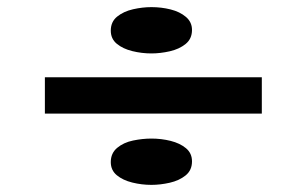

<svg xmlns="http://www.w3.org/2000/svg" viewBox="-20 -534 861 539"><path d="M106 -215V-317H715V-215ZM405 -15Q378 -15 351.5 -21.5Q325 -28 308 -42Q291 -56 291 -79Q291 -104 309 -119Q327 -134 353.5 -139.5Q380 -145 405 -145Q433 -145 459 -138.5Q485 -132 502 -118Q519 -104 519 -81Q519 -56 501 -41.5Q483 -27 456.5 -21Q430 -15 405 -15ZM405 -384Q378 -384 351.5 -390.5Q325 -397 308 -411Q291 -425 291 -448Q291 -473 309 -487.5Q327 -502 353.5 -508Q380 -514 405 -514Q433 -514 459 -507.5Q485 -501 502 -486.5Q519 -472 519 -450Q519 -425 501 -410.5Q483 -396 456.5 -390Q430 -384 405 -384Z"/></svg>

Font: Lexend Tera
Style: Regular
Weight: 400
Designer: Bonnie Shaver-Troup, Thomas Jockin
Foundry: Lexend
Version: Version 1.007